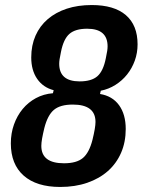

<svg xmlns="http://www.w3.org/2000/svg" viewBox="-20 -730 580 762"><path d="M219 12Q125 12 74 -33Q23 -78 23 -161Q23 -201 35.5 -236Q48 -271 70 -297.5Q92 -324 122.5 -340.5Q153 -357 190 -360L193 -372Q151 -383 127.5 -417Q104 -451 104 -502Q104 -550 121 -588.5Q138 -627 169.5 -654Q201 -681 245 -695.5Q289 -710 344 -710Q433 -710 479.5 -670Q526 -630 526 -554Q526 -520 515 -489.5Q504 -459 484.5 -434.5Q465 -410 438 -393Q411 -376 380 -370L377 -357Q426 -349 452.5 -312.5Q479 -276 479 -218Q479 -166 460.5 -123.5Q442 -81 408 -51Q374 -21 326 -4.5Q278 12 219 12ZM234 -82Q284 -82 309 -103Q334 -124 347 -175Q359 -224 359 -246Q359 -315 269 -315Q219 -315 194 -294Q169 -273 156 -222Q150 -197 147 -180Q144 -163 144 -151Q144 -82 234 -82ZM296 -407Q343 -407 366.5 -427.5Q390 -448 400 -499Q404 -518 405.5 -528Q407 -538 407 -546Q407 -616 326 -616Q279 -616 255.5 -595.5Q232 -575 222 -524Q218 -505 216.5 -495Q215 -485 215 -477Q215 -407 296 -407Z"/></svg>

Font: IBM Plex Sans Cond SmBld
Style: Italic
Weight: 600
Width: 3
Italic angle: -11°
Designer: Mike Abbink, Paul van der Laan, Pieter van Rosmalen
Foundry: Bold Monday
Version: Version 1.3